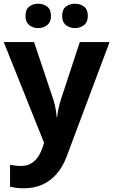

<svg xmlns="http://www.w3.org/2000/svg" viewBox="-20 -772 609 1032"><path d="M0 -546H163L266 -239Q271 -224 274.5 -209Q278 -194 280.5 -178Q283 -162 284 -144H287Q290 -170 295.5 -193.5Q301 -217 308 -239L409 -546H569L338 70Q317 126 283.5 164Q250 202 206 221Q162 240 110 240Q85 240 66.5 237.5Q48 235 34 232V114Q45 116 60.5 118Q76 120 93 120Q124 120 146.5 107Q169 94 184 71.5Q199 49 208 23L217 -4ZM117 -686Q117 -721 137 -736.5Q157 -752 184.9 -752Q212.8 -752 233.4 -736.6Q254 -721.2 254 -686.4Q254 -653 233.4 -637Q212.8 -621 184.9 -621Q157 -621 137 -637.2Q117 -653.5 117 -686ZM314 -686Q314 -721 334.1 -736.5Q354.3 -752 382.6 -752Q411 -752 431.5 -736.6Q452 -721.2 452 -686.4Q452 -653 431.4 -637Q410.9 -621 383 -621Q354.5 -621 334.3 -637.2Q314 -653.5 314 -686Z"/></svg>

Font: Noto Sans Telugu
Style: Regular
Weight: 400
Designer: Jelle Bosma - Monotype Design Team
Foundry: Monotype Imaging Inc.
Version: Version 2.003